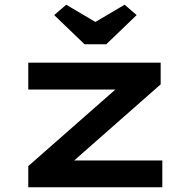

<svg xmlns="http://www.w3.org/2000/svg" viewBox="-20 -795 814 815"><path d="M100 0V-90L512 -452L529 -415H100V-529H662V-437L261 -84L241 -114H669V0ZM339 -607 210 -731 261 -775 400 -693H370L509 -775L560 -731L431 -607Z"/></svg>

Font: Lexend Zetta SemiBold
Style: Regular
Weight: 600
Designer: Bonnie Shaver-Troup, Thomas Jockin
Foundry: Lexend
Version: Version 1.007